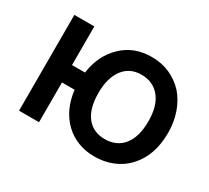

<svg xmlns="http://www.w3.org/2000/svg" viewBox="-112 -716 988 908"><g transform="rotate(30 382.0 -262.0)"><path d="M176 -523H67V0H176V-217H245Q257 -114 321 -52Q352 -22 393.5 -6Q435 10 483 10Q536 10 581.5 -8.5Q627 -27 660 -62Q730 -137 730 -260Q730 -319 712.5 -369.5Q695 -420 663 -457Q629 -494 584 -514Q539 -534 485 -534Q389 -534 326 -474Q260 -411 247 -312H176ZM484 -437Q548 -437 585 -391.5Q622 -346 622 -262Q622 -178 586 -132Q550 -86 484 -86Q421 -86 385.5 -131Q350 -176 350 -261Q350 -343 385.5 -390Q421 -437 484 -437Z"/></g></svg>

Font: RT Raleway SemiBold
Style: Regular
Weight: 400
Designer: Matt McInerney, Pablo Impallari, Rodrigo Fuenzalida — Edited by Milan Moffatt in April 2016
Foundry: Matt McInerney, Pablo Impallari, Rodrigo Fuenzalida — Edited by Milan Moffatt in April 2016
Version: Version 3.001